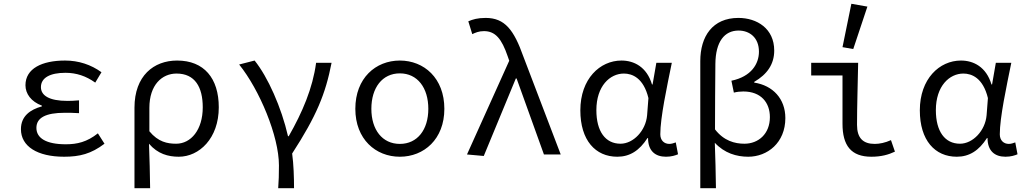

<svg xmlns="http://www.w3.org/2000/svg" viewBox="-20 -819 5440 1018"><path d="M320 12C402 12 463 -3 534 -57L499 -112C441 -66 389 -54 329 -54C224 -54 173 -87 173 -141C173 -195 223 -221 323 -221C347 -221 371 -221 399 -219V-287C375 -285 357 -284 338 -284C240 -284 197 -313 197 -357C197 -407 246 -433 327 -433C385 -433 436 -416 485 -381L518 -436C463 -476 397 -498 325 -498C203 -498 115 -456 115 -367C115 -322 145 -280 202 -259V-255C141 -238 91 -204 91 -134C91 -43 178 12 320 12Z M693 179H776C775 93 773 30 770 -57C816 -3 872 12 928 12C1036 12 1140 -85 1140 -250C1140 -404 1062 -498 919 -498C795 -498 693 -417 693 -248ZM914 -57C868 -57 819 -66 772 -123V-247C772 -369 839 -429 916 -429C1014 -429 1055 -357 1055 -250C1055 -130 992 -57 914 -57Z M1455 179H1539C1539 123 1537 53 1529 -5C1658 -204 1706 -321 1738 -486H1656C1638 -351 1583 -223 1511 -97H1507C1472 -250 1400 -411 1330 -498L1248 -477C1356 -343 1459 -97 1459 58C1459 112 1458 135 1455 179Z M2100 12C2228 12 2336 -81 2336 -242C2336 -405 2228 -498 2100 -498C1972 -498 1864 -405 1864 -242C1864 -81 1972 12 2100 12ZM2100 -56C2007 -56 1949 -131 1949 -242C1949 -354 2007 -430 2100 -430C2193 -430 2251 -354 2251 -242C2251 -131 2193 -56 2100 -56Z M2545 8 2715 -403H2719L2864 0H2953L2755 -519C2705 -660 2657 -724 2555 -724C2512 -724 2486 -716 2463 -706L2484 -638C2501 -646 2519 -654 2546 -654C2606 -654 2640 -614 2672 -520L2680 -497L2456 0Z M3253 12C3319 12 3370 -20 3413 -87H3416C3416 -19 3454 12 3511 12C3540 12 3561 5 3575 -1L3563 -64C3553 -60 3540 -56 3529 -56C3502 -56 3481 -74 3481 -107C3481 -196 3516 -358 3542 -486H3460L3440 -371H3437C3409 -465 3341 -498 3275 -498C3161 -498 3057 -401 3057 -234C3057 -75 3137 12 3253 12ZM3270 -57C3190 -57 3142 -122 3142 -235C3142 -363 3214 -429 3288 -429C3332 -429 3392 -406 3418 -299L3411 -208C3404 -126 3338 -57 3270 -57Z M3693 179H3776C3775 97 3773 20 3770 -62C3821 -7 3885 12 3947 12C4049 12 4144 -62 4144 -193C4144 -295 4078 -366 3979 -381V-385C4048 -425 4085 -479 4085 -551C4085 -668 3993 -724 3895 -724C3758 -724 3693 -626 3693 -495ZM3927 -57C3876 -57 3818 -72 3771 -133C3771 -249 3772 -363 3773 -480C3774 -598 3821 -657 3896 -657C3954 -657 4004 -620 4004 -545C4004 -481 3964 -413 3858 -391L3871 -328C3887 -332 3904 -334 3921 -334C4015 -334 4062 -275 4062 -198C4062 -109 4001 -57 3927 -57Z M4600 12C4653 12 4691 1 4725 -15L4704 -76C4673 -62 4643 -56 4618 -56C4556 -56 4524 -87 4524 -157C4524 -253 4528 -377 4530 -486H4281V-419H4447V-163C4447 -48 4492 12 4600 12ZM4504 -559 4579 -784 4494 -799 4447 -569Z M5053 12C5119 12 5170 -20 5213 -87H5216C5216 -19 5254 12 5311 12C5340 12 5361 5 5375 -1L5363 -64C5353 -60 5340 -56 5329 -56C5302 -56 5281 -74 5281 -107C5281 -196 5316 -358 5342 -486H5260L5240 -371H5237C5209 -465 5141 -498 5075 -498C4961 -498 4857 -401 4857 -234C4857 -75 4937 12 5053 12ZM5070 -57C4990 -57 4942 -122 4942 -235C4942 -363 5014 -429 5088 -429C5132 -429 5192 -406 5218 -299L5211 -208C5204 -126 5138 -57 5070 -57Z"/></svg>

Font: Hasklig
Style: Regular
Weight: 400
Monospace: yes
Designer: Paul D. Hunt, Teo Tuominen
Foundry: Adobe Systems Incorporated
Version: Version 2.030;PS 1.0;hotconv 16.6.51;makeotf.lib2.5.65220